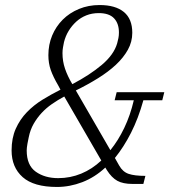

<svg xmlns="http://www.w3.org/2000/svg" viewBox="-20 -730 681 762"><path d="M206 12Q114 12 70 -27Q26 -66 26 -133Q26 -182 42.5 -219Q59 -256 86.5 -284.5Q114 -313 149 -334.5Q184 -356 220 -374L211 -391Q191 -425 181.5 -452Q172 -479 172 -511Q172 -553 187 -589Q202 -625 229 -652Q256 -679 293.5 -694.5Q331 -710 375 -710Q438 -710 471.5 -682.5Q505 -655 505 -600Q505 -564 487.5 -532.5Q470 -501 440 -473Q410 -445 369 -419.5Q328 -394 281 -371L418 -134Q449 -172 473 -222Q497 -272 511 -332H435L443 -364H632L624 -332H549Q529 -260 500 -203Q471 -146 436 -103L453 -73Q467 -48 490.5 -40Q514 -32 557 -32L549 0H506Q468 0 445.5 -12.5Q423 -25 404 -55L398 -65Q356 -26 306.5 -7Q257 12 206 12ZM267 -396Q336 -432 384 -472.5Q432 -513 445 -558Q448 -569 450 -579Q452 -589 452 -601Q452 -637 432.5 -657.5Q413 -678 372 -678Q345 -678 322.5 -669Q300 -660 282.5 -644Q265 -628 252.5 -607.5Q240 -587 234 -563Q232 -553 230 -542Q228 -531 228 -519Q228 -487 238 -457.5Q248 -428 267 -396ZM211 -23Q259 -23 302.5 -41Q346 -59 382 -93L235 -347Q209 -333 186 -317Q163 -301 145 -281.5Q127 -262 113.5 -238.5Q100 -215 94 -185Q92 -177 89 -160Q86 -143 86 -133Q86 -74 122 -48.5Q158 -23 211 -23Z"/></svg>

Font: IBM Plex Serif Light
Style: Italic
Weight: 300
Italic angle: -14°
Designer: Mike Abbink, Paul van der Laan, Pieter van Rosmalen
Foundry: Bold Monday
Version: Version 3.001